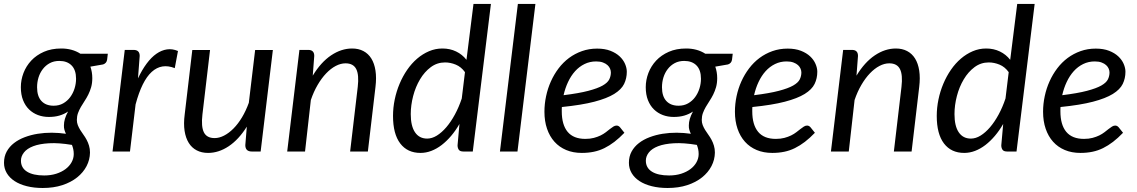

<svg xmlns="http://www.w3.org/2000/svg" viewBox="-48 -756 5674 958"><path d="M412.5 -366Q412.5 -341 406.8 -321Q401 -301 392.5 -284Q384 -267 374 -252Q364 -237 355.5 -222.2Q347 -207.5 341.2 -191.8Q335.5 -176 335.5 -157.5Q335.5 -144 340.2 -131.8Q345 -119.5 352.2 -107.8Q359.5 -96 368.2 -84Q377 -72 384.2 -58.5Q391.5 -45 396.2 -29.2Q401 -13.5 401 5.5Q400.5 41 384 72.8Q367.5 104.5 337 129Q306.5 153.5 263 167.8Q219.5 182 165 182Q121.5 182 85.8 173Q50 164 24.8 147.5Q-0.5 131 -14.2 107.8Q-28 84.5 -28 56.5Q-28 24.5 -14.5 0Q-1 -24.5 22 -42.2Q45 -60 75.5 -71.5Q106 -83 140.2 -88.5Q174.5 -94 210.5 -93.8Q246.5 -93.5 281 -88.5Q276.5 -98 273.5 -108.2Q270.5 -118.5 271 -130.5Q271 -146 275.8 -162.5Q280.5 -179 291.5 -199.5Q272.5 -186.5 249 -179.5Q225.5 -172.5 195.5 -172.5Q166.5 -172.5 141.2 -182Q116 -191.5 97 -210Q78 -228.5 67 -256.2Q56 -284 56 -321Q56 -357 69.2 -391.8Q82.5 -426.5 108 -453.8Q133.5 -481 171 -497.5Q208.5 -514 257.5 -514Q312.5 -514 353 -488H490L486.5 -458.5Q484 -440.5 466.5 -434.5L403 -423.5Q407.5 -410.5 410 -396.2Q412.5 -382 412.5 -366ZM219.5 -228.5Q246.5 -228.5 267.2 -240.2Q288 -252 302.2 -271.2Q316.5 -290.5 324 -314.5Q331.5 -338.5 331.5 -363Q331.5 -407 309.2 -429.5Q287 -452 248 -452Q221 -452 200.5 -441Q180 -430 165.8 -411.5Q151.5 -393 144.2 -369.5Q137 -346 137 -320.5Q137 -275.5 158.8 -252Q180.5 -228.5 219.5 -228.5ZM320 12.5Q320 -0.5 317.5 -11.8Q315 -23 311 -33Q245 -44 197 -41.2Q149 -38.5 117.8 -26.5Q86.5 -14.5 71.5 4.8Q56.5 24 56.5 45.5Q56.5 81.5 86.8 100.5Q117 119.5 172.5 119.5Q205.5 119.5 232.8 110.8Q260 102 279.2 87.5Q298.5 73 309.2 53.5Q320 34 320 12.5Z M513.5 0 574.5 -507H618.5Q649 -507 649 -477L640.5 -365Q660.5 -407.5 683.8 -438.8Q707 -470 732.5 -487.8Q758 -505.5 785 -509.5Q812 -513.5 840 -501.5L824 -416Q758.5 -442 709.2 -397.5Q660 -353 628.5 -235L600.5 0Z M1000 -506.5 962 -184.5Q955 -125 969.2 -96Q983.5 -67 1023 -67Q1046 -67 1070.2 -79.5Q1094.5 -92 1117.2 -115Q1140 -138 1159.5 -170.5Q1179 -203 1193.5 -243L1225 -506.5H1313.5L1252.5 0H1208.5Q1176 0 1176 -32L1183.5 -124Q1143 -59.5 1093 -26.2Q1043 7 990 7Q958 7 933.5 -5.8Q909 -18.5 893.8 -43Q878.5 -67.5 873 -103Q867.5 -138.5 873.5 -184.5L911.5 -506.5Z M1385 0 1446 -507H1490Q1520 -507 1520 -477L1512.5 -378.5Q1553 -445.5 1604 -479.8Q1655 -514 1709 -514Q1741 -514 1765.2 -501.2Q1789.5 -488.5 1804.8 -464Q1820 -439.5 1825.5 -403.8Q1831 -368 1825.5 -322.5L1787.5 0H1699L1737 -322.5Q1744 -382.5 1729.5 -411.2Q1715 -440 1676 -440Q1652 -440 1627.2 -427Q1602.5 -414 1579.5 -390Q1556.5 -366 1536.8 -332.2Q1517 -298.5 1503 -257L1474 0Z M2264.5 0Q2247 0 2241 -9Q2235 -18 2235 -31L2244.5 -137.5Q2225.5 -104.5 2203 -78Q2180.5 -51.5 2155.8 -32.5Q2131 -13.5 2104.2 -3.2Q2077.5 7 2050 7Q1985 7 1949 -40.2Q1913 -87.5 1913 -177.5Q1913 -218.5 1921.5 -259.5Q1930 -300.5 1945.8 -338Q1961.5 -375.5 1983.8 -407.8Q2006 -440 2033.5 -463.5Q2061 -487 2092.8 -500.5Q2124.5 -514 2159.5 -514Q2197 -514 2227.8 -499.2Q2258.5 -484.5 2279.5 -457.5L2314.5 -736.5H2401.5L2311 0ZM2083.5 -64.5Q2107.5 -64.5 2131.8 -79.5Q2156 -94.5 2178.8 -121Q2201.5 -147.5 2221.5 -184.2Q2241.5 -221 2256 -264.5L2272 -396Q2253 -422.5 2226.2 -433.5Q2199.5 -444.5 2172.5 -444.5Q2133 -444.5 2101.5 -421Q2070 -397.5 2047.8 -360.2Q2025.5 -323 2013.5 -277Q2001.5 -231 2001.5 -186.5Q2001.5 -127 2022.8 -95.8Q2044 -64.5 2083.5 -64.5Z M2446.5 0 2536 -736.5H2623.5L2534 0Z M3079.5 -398Q3079.5 -365 3066 -337.2Q3052.5 -309.5 3016.5 -287.2Q2980.5 -265 2917.5 -248.5Q2854.5 -232 2755.5 -222Q2755 -216.5 2755 -211.2Q2755 -206 2755 -200.5Q2755 -133.5 2784.2 -98.2Q2813.5 -63 2872.5 -63Q2896.5 -63 2915.2 -68Q2934 -73 2948.8 -80.2Q2963.5 -87.5 2974.8 -96.2Q2986 -105 2995.2 -112.2Q3004.5 -119.5 3012.5 -124.5Q3020.5 -129.5 3028.5 -129.5Q3038 -129.5 3045.5 -121L3067.5 -93.5Q3042 -67 3017.5 -48.2Q2993 -29.5 2967.8 -17Q2942.5 -4.5 2914.8 1.2Q2887 7 2855 7Q2811.5 7 2777 -7.5Q2742.5 -22 2718.5 -48.8Q2694.5 -75.5 2681.5 -113.5Q2668.5 -151.5 2668.5 -198.5Q2668.5 -237.5 2676.8 -276.2Q2685 -315 2700.8 -350Q2716.5 -385 2739.2 -415Q2762 -445 2791.2 -466.8Q2820.5 -488.5 2855.8 -501Q2891 -513.5 2931.5 -513.5Q2970 -513.5 2998 -502.5Q3026 -491.5 3044 -474.5Q3062 -457.5 3070.8 -437Q3079.5 -416.5 3079.5 -398ZM2926.5 -449.5Q2895 -449.5 2868.5 -436.5Q2842 -423.5 2821.5 -400.8Q2801 -378 2786.5 -347.2Q2772 -316.5 2764 -281Q2841 -290.5 2887.5 -302.8Q2934 -315 2959 -329.2Q2984 -343.5 2992 -360Q3000 -376.5 3000 -394.5Q3000 -403.5 2996 -413.2Q2992 -423 2983.2 -431Q2974.5 -439 2960.5 -444.2Q2946.5 -449.5 2926.5 -449.5Z M3530.5 -366Q3530.5 -341 3524.8 -321Q3519 -301 3510.5 -284Q3502 -267 3492 -252Q3482 -237 3473.5 -222.2Q3465 -207.5 3459.2 -191.8Q3453.5 -176 3453.5 -157.5Q3453.5 -144 3458.2 -131.8Q3463 -119.5 3470.2 -107.8Q3477.5 -96 3486.2 -84Q3495 -72 3502.2 -58.5Q3509.5 -45 3514.2 -29.2Q3519 -13.5 3519 5.5Q3518.5 41 3502 72.8Q3485.5 104.5 3455 129Q3424.5 153.5 3381 167.8Q3337.5 182 3283 182Q3239.5 182 3203.8 173Q3168 164 3142.8 147.5Q3117.5 131 3103.8 107.8Q3090 84.5 3090 56.5Q3090 24.5 3103.5 0Q3117 -24.5 3140 -42.2Q3163 -60 3193.5 -71.5Q3224 -83 3258.2 -88.5Q3292.5 -94 3328.5 -93.8Q3364.5 -93.5 3399 -88.5Q3394.5 -98 3391.5 -108.2Q3388.5 -118.5 3389 -130.5Q3389 -146 3393.8 -162.5Q3398.5 -179 3409.5 -199.5Q3390.5 -186.5 3367 -179.5Q3343.5 -172.5 3313.5 -172.5Q3284.5 -172.5 3259.2 -182Q3234 -191.5 3215 -210Q3196 -228.5 3185 -256.2Q3174 -284 3174 -321Q3174 -357 3187.2 -391.8Q3200.5 -426.5 3226 -453.8Q3251.5 -481 3289 -497.5Q3326.5 -514 3375.5 -514Q3430.5 -514 3471 -488H3608L3604.5 -458.5Q3602 -440.5 3584.5 -434.5L3521 -423.5Q3525.5 -410.5 3528 -396.2Q3530.5 -382 3530.5 -366ZM3337.5 -228.5Q3364.5 -228.5 3385.2 -240.2Q3406 -252 3420.2 -271.2Q3434.5 -290.5 3442 -314.5Q3449.5 -338.5 3449.5 -363Q3449.5 -407 3427.2 -429.5Q3405 -452 3366 -452Q3339 -452 3318.5 -441Q3298 -430 3283.8 -411.5Q3269.5 -393 3262.2 -369.5Q3255 -346 3255 -320.5Q3255 -275.5 3276.8 -252Q3298.5 -228.5 3337.5 -228.5ZM3438 12.5Q3438 -0.5 3435.5 -11.8Q3433 -23 3429 -33Q3363 -44 3315 -41.2Q3267 -38.5 3235.8 -26.5Q3204.5 -14.5 3189.5 4.8Q3174.5 24 3174.5 45.5Q3174.5 81.5 3204.8 100.5Q3235 119.5 3290.5 119.5Q3323.5 119.5 3350.8 110.8Q3378 102 3397.2 87.5Q3416.5 73 3427.2 53.5Q3438 34 3438 12.5Z M4030 -398Q4030 -365 4016.5 -337.2Q4003 -309.5 3967 -287.2Q3931 -265 3868 -248.5Q3805 -232 3706 -222Q3705.5 -216.5 3705.5 -211.2Q3705.5 -206 3705.5 -200.5Q3705.5 -133.5 3734.8 -98.2Q3764 -63 3823 -63Q3847 -63 3865.8 -68Q3884.5 -73 3899.2 -80.2Q3914 -87.5 3925.2 -96.2Q3936.5 -105 3945.8 -112.2Q3955 -119.5 3963 -124.5Q3971 -129.5 3979 -129.5Q3988.5 -129.5 3996 -121L4018 -93.5Q3992.5 -67 3968 -48.2Q3943.5 -29.5 3918.2 -17Q3893 -4.5 3865.2 1.2Q3837.5 7 3805.5 7Q3762 7 3727.5 -7.5Q3693 -22 3669 -48.8Q3645 -75.5 3632 -113.5Q3619 -151.5 3619 -198.5Q3619 -237.5 3627.2 -276.2Q3635.5 -315 3651.2 -350Q3667 -385 3689.8 -415Q3712.5 -445 3741.8 -466.8Q3771 -488.5 3806.2 -501Q3841.5 -513.5 3882 -513.5Q3920.5 -513.5 3948.5 -502.5Q3976.5 -491.5 3994.5 -474.5Q4012.5 -457.5 4021.2 -437Q4030 -416.5 4030 -398ZM3877 -449.5Q3845.5 -449.5 3819 -436.5Q3792.5 -423.5 3772 -400.8Q3751.5 -378 3737 -347.2Q3722.5 -316.5 3714.5 -281Q3791.5 -290.5 3838 -302.8Q3884.5 -315 3909.5 -329.2Q3934.5 -343.5 3942.5 -360Q3950.5 -376.5 3950.5 -394.5Q3950.5 -403.5 3946.5 -413.2Q3942.5 -423 3933.8 -431Q3925 -439 3911 -444.2Q3897 -449.5 3877 -449.5Z M4098 0 4159 -507H4203Q4233 -507 4233 -477L4225.5 -378.5Q4266 -445.5 4317 -479.8Q4368 -514 4422 -514Q4454 -514 4478.2 -501.2Q4502.5 -488.5 4517.8 -464Q4533 -439.5 4538.5 -403.8Q4544 -368 4538.5 -322.5L4500.5 0H4412L4450 -322.5Q4457 -382.5 4442.5 -411.2Q4428 -440 4389 -440Q4365 -440 4340.2 -427Q4315.5 -414 4292.5 -390Q4269.5 -366 4249.8 -332.2Q4230 -298.5 4216 -257L4187 0Z M4977.5 0Q4960 0 4954 -9Q4948 -18 4948 -31L4957.5 -137.5Q4938.5 -104.5 4916 -78Q4893.5 -51.5 4868.8 -32.5Q4844 -13.5 4817.2 -3.2Q4790.5 7 4763 7Q4698 7 4662 -40.2Q4626 -87.5 4626 -177.5Q4626 -218.5 4634.5 -259.5Q4643 -300.5 4658.8 -338Q4674.5 -375.5 4696.8 -407.8Q4719 -440 4746.5 -463.5Q4774 -487 4805.8 -500.5Q4837.5 -514 4872.5 -514Q4910 -514 4940.8 -499.2Q4971.5 -484.5 4992.5 -457.5L5027.5 -736.5H5114.5L5024 0ZM4796.5 -64.5Q4820.5 -64.5 4844.8 -79.5Q4869 -94.5 4891.8 -121Q4914.5 -147.5 4934.5 -184.2Q4954.5 -221 4969 -264.5L4985 -396Q4966 -422.5 4939.2 -433.5Q4912.5 -444.5 4885.5 -444.5Q4846 -444.5 4814.5 -421Q4783 -397.5 4760.8 -360.2Q4738.5 -323 4726.5 -277Q4714.5 -231 4714.5 -186.5Q4714.5 -127 4735.8 -95.8Q4757 -64.5 4796.5 -64.5Z M5567.5 -398Q5567.5 -365 5554 -337.2Q5540.5 -309.5 5504.5 -287.2Q5468.5 -265 5405.5 -248.5Q5342.5 -232 5243.5 -222Q5243 -216.5 5243 -211.2Q5243 -206 5243 -200.5Q5243 -133.5 5272.2 -98.2Q5301.5 -63 5360.5 -63Q5384.5 -63 5403.2 -68Q5422 -73 5436.8 -80.2Q5451.5 -87.5 5462.8 -96.2Q5474 -105 5483.2 -112.2Q5492.5 -119.5 5500.5 -124.5Q5508.5 -129.5 5516.5 -129.5Q5526 -129.5 5533.5 -121L5555.5 -93.5Q5530 -67 5505.5 -48.2Q5481 -29.5 5455.8 -17Q5430.5 -4.5 5402.8 1.2Q5375 7 5343 7Q5299.5 7 5265 -7.5Q5230.5 -22 5206.5 -48.8Q5182.5 -75.5 5169.5 -113.5Q5156.5 -151.5 5156.5 -198.5Q5156.5 -237.5 5164.8 -276.2Q5173 -315 5188.8 -350Q5204.5 -385 5227.2 -415Q5250 -445 5279.2 -466.8Q5308.5 -488.5 5343.8 -501Q5379 -513.5 5419.5 -513.5Q5458 -513.5 5486 -502.5Q5514 -491.5 5532 -474.5Q5550 -457.5 5558.8 -437Q5567.5 -416.5 5567.5 -398ZM5414.5 -449.5Q5383 -449.5 5356.5 -436.5Q5330 -423.5 5309.5 -400.8Q5289 -378 5274.5 -347.2Q5260 -316.5 5252 -281Q5329 -290.5 5375.5 -302.8Q5422 -315 5447 -329.2Q5472 -343.5 5480 -360Q5488 -376.5 5488 -394.5Q5488 -403.5 5484 -413.2Q5480 -423 5471.2 -431Q5462.5 -439 5448.5 -444.2Q5434.5 -449.5 5414.5 -449.5Z"/></svg>

Font: Lato
Style: Italic
Weight: 400
Italic angle: -7°
Designer: Lukasz Dziedzic
Foundry: tyPoland Lukasz Dziedzic
Version: Version 2.007; 2014-02-27